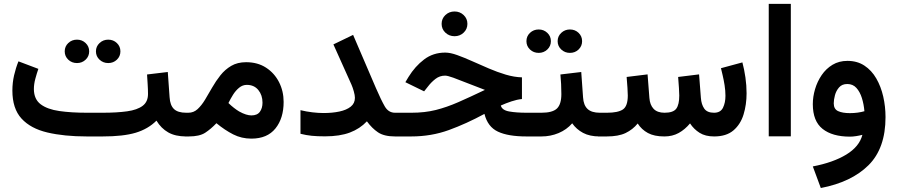

<svg xmlns="http://www.w3.org/2000/svg" viewBox="-20 -700 4606 985"><path d="M472.2 -436.5Q472.2 -461.9 490.7 -479.2Q509.3 -496.6 535.2 -496.6Q561.5 -496.6 579.6 -479.2Q597.7 -461.9 597.7 -436.5Q597.7 -411.1 579.6 -393.8Q561.5 -376.5 535.2 -376.5Q509.3 -376.5 490.7 -393.8Q472.2 -411.1 472.2 -436.5ZM312 -436.5Q312 -461.9 330.3 -479.2Q348.6 -496.6 375 -496.6Q400.9 -496.6 419.2 -479.2Q437.5 -461.9 437.5 -436.5Q437.5 -411.1 419.2 -393.8Q400.9 -376.5 375 -376.5Q348.6 -376.5 330.3 -393.8Q312 -411.1 312 -436.5ZM734.4 -317.9 840.8 -330.6 850.1 -200.7Q852.5 -160.2 872.3 -140.9Q892.1 -121.6 935.1 -121.6H946.8V0H935.1Q879.4 0 843 -20.8Q806.6 -41.5 782.7 -81.1Q739.7 -38.1 676 -19Q612.3 0 506.8 0H425.3Q309.1 0 223.1 -20.3Q137.2 -40.5 90.3 -91.8Q43.5 -143.1 43.5 -235.4Q43.5 -275.4 52.2 -313.5Q61 -351.6 74.7 -385.3L176.8 -346.7Q168.9 -324.2 161.4 -296.4Q153.8 -268.6 153.8 -242.7Q154.3 -190.9 188.7 -165Q223.1 -139.2 284.2 -130.4Q345.2 -121.6 425.3 -121.6H506.8Q580.1 -121.6 632.1 -128.9Q684.1 -136.2 711.7 -157Q739.3 -177.7 739.3 -217.8Q739.3 -240.7 737.5 -268.1Q735.8 -295.4 734.4 -317.9Z M1269.5 11.2Q1219.2 11.2 1176.5 -10.5Q1133.8 -32.2 1090.3 -67.9Q1062 -38.1 1032.7 -19Q1003.4 0 948.7 0H927.2V-121.6H946.3Q973.6 -121.6 993.9 -140.4Q1014.2 -159.2 1032 -188.7Q1049.8 -218.3 1068.6 -251.2Q1087.4 -284.2 1110.8 -313.7Q1134.3 -343.3 1166.3 -362.1Q1198.2 -380.9 1242.7 -380.9Q1301.8 -380.9 1344.7 -353Q1387.7 -325.2 1411.4 -278.8Q1435.1 -232.4 1435.1 -177.2Q1435.1 -93.3 1393.1 -41Q1351.1 11.2 1269.5 11.2ZM1246.1 -264.6Q1224.6 -264.6 1206.8 -250Q1189 -235.4 1175.5 -213.9Q1162.1 -192.4 1151.9 -171.4Q1166.5 -157.2 1180.4 -146.5Q1194.3 -135.7 1206.5 -128.4Q1225.6 -117.7 1241.5 -112.8Q1257.3 -107.9 1269.5 -107.9Q1299.8 -107.9 1313.2 -126.5Q1326.7 -145 1326.7 -173.3Q1326.7 -211.9 1305.2 -238.3Q1283.7 -264.6 1246.1 -264.6Z M1800.8 -198.2Q1800.8 -210.9 1795.2 -231Q1789.6 -251 1783.2 -265.6L1690.4 -472.2L1791.5 -521L1908.7 -248Q1935.1 -187 1953.9 -154.3Q1972.7 -121.6 2006.8 -121.6H2027.3V0H2006.8Q1950.7 0 1919.4 -21Q1888.2 -42 1862.3 -77.6Q1826.7 -39.6 1774.9 -20Q1723.1 -0.5 1647.5 -0.5Q1607.9 -0.5 1579.1 -3.4Q1550.3 -6.3 1521.5 -13.7V-134.8Q1551.8 -127.4 1582.3 -123.8Q1612.8 -120.1 1640.1 -120.1Q1685.1 -120.1 1721.4 -127.9Q1757.8 -135.7 1779.3 -152.8Q1800.8 -169.9 1800.8 -198.2Z M2245.6 -577.6Q2245.6 -604.5 2264.9 -622.8Q2284.2 -641.1 2312 -641.1Q2339.4 -641.1 2358.6 -622.8Q2377.9 -604.5 2377.9 -577.6Q2377.9 -550.8 2358.6 -532.5Q2339.4 -514.2 2312 -514.2Q2284.2 -514.2 2264.9 -532.5Q2245.6 -550.8 2245.6 -577.6ZM2657.7 -303.2V-191.9Q2632.3 -189.5 2603.8 -179.9Q2575.2 -170.4 2549.3 -158.7Q2555.2 -134.8 2592 -128.2Q2628.9 -121.6 2682.1 -121.6H2709V0H2680.2Q2586.9 0 2534.4 -24.7Q2481.9 -49.3 2465.3 -115.7Q2372.6 -65.4 2282.5 -32.7Q2192.4 0 2089.4 0H2007.8V-121.6H2090.8Q2159.2 -121.6 2215.6 -135.7Q2272 -149.9 2331.5 -176Q2391.1 -202.1 2467.8 -238.8Q2419.4 -256.8 2377.4 -273.7Q2335.4 -290.5 2305.7 -301.3Q2275.9 -312 2263.7 -312Q2235.8 -312 2214.1 -295.2Q2192.4 -278.3 2176.8 -257.8L2155.8 -231.4L2059.6 -278.3L2075.7 -305.2Q2109.4 -359.9 2155.8 -395Q2202.1 -430.2 2264.2 -430.2Q2290 -430.2 2325.4 -417.5Q2360.8 -404.8 2402.3 -386.2Q2443.8 -367.7 2487.5 -348.9Q2531.2 -330.1 2574.7 -317.1Q2618.2 -304.2 2657.7 -303.2Z M2840.8 -488.8Q2840.8 -514.2 2859.4 -531.5Q2877.9 -548.8 2903.8 -548.8Q2930.2 -548.8 2948.2 -531.5Q2966.3 -514.2 2966.3 -488.8Q2966.3 -463.4 2948.2 -446Q2930.2 -428.7 2903.8 -428.7Q2877.9 -428.7 2859.4 -446Q2840.8 -463.4 2840.8 -488.8ZM2680.7 -488.8Q2680.7 -514.2 2699 -531.5Q2717.3 -548.8 2743.7 -548.8Q2769.5 -548.8 2787.8 -531.5Q2806.2 -514.2 2806.2 -488.8Q2806.2 -463.4 2787.8 -446Q2769.5 -428.7 2743.7 -428.7Q2717.3 -428.7 2699 -446Q2680.7 -463.4 2680.7 -488.8ZM2689.5 -121.6H2757.8Q2814.5 -121.6 2837.2 -143.3Q2859.9 -165 2859.9 -217.3Q2859.9 -244.1 2858.6 -269Q2857.4 -293.9 2855 -317.9L2961.9 -330.6L2971.2 -200.7Q2973.6 -160.2 2994.4 -140.9Q3015.1 -121.6 3057.1 -121.6H3067.4V0H3056.2Q3005.4 0 2971.2 -18.3Q2937 -36.6 2915.5 -67.4Q2887.2 -34.7 2845.7 -17.3Q2804.2 0 2757.8 0H2689.5Z M3388.2 0Q3336.4 0 3304 -17.6Q3271.5 -35.2 3251.5 -66.4Q3226.1 -35.2 3189.5 -17.6Q3152.8 0 3092.8 0H3047.9V-121.6H3093.8Q3150.4 -121.6 3175.5 -138.4Q3200.7 -155.3 3200.7 -210Q3200.7 -221.7 3199 -249.3Q3197.3 -276.9 3194.8 -305.2L3302.2 -318.4L3311.5 -197.8Q3314 -162.1 3333 -141.8Q3352.1 -121.6 3389.2 -121.6Q3434.1 -121.6 3449.5 -142.6Q3464.8 -163.6 3464.8 -210Q3464.8 -221.2 3463.1 -249Q3461.4 -276.9 3459 -305.2L3566.4 -318.4L3575.7 -197.8Q3578.1 -164.1 3593 -142.8Q3607.9 -121.6 3643.1 -121.6Q3676.3 -121.6 3689 -147.2Q3701.7 -172.9 3701.7 -208.5Q3701.7 -234.9 3697.3 -262.7Q3692.9 -290.5 3687.3 -314Q3681.6 -337.4 3678.7 -350.1L3788.6 -379.9Q3798.3 -343.8 3804.2 -302.7Q3810.1 -261.7 3810.1 -221.2Q3810.1 -163.6 3794.7 -113Q3779.3 -62.5 3742.9 -31.2Q3706.5 0 3643.6 0Q3598.6 0 3569.1 -18.6Q3539.6 -37.1 3520 -66.9Q3494.1 -35.6 3461.9 -17.8Q3429.7 0 3388.2 0Z M4037.1 -680.2V-0.5H3923.8V-680.2Z M4522.9 -99.1Q4522.9 61 4435.5 147.7Q4348.1 234.4 4190.9 264.6L4149.9 153.8Q4254.4 133.8 4321.5 93Q4388.7 52.2 4404.3 -8.3Q4389.2 -4.4 4372.1 -1.7Q4355 1 4340.8 1Q4250 1 4200 -38.8Q4149.9 -78.6 4149.9 -165.5Q4149.9 -203.6 4161.4 -242.7Q4172.9 -281.7 4195.3 -314.7Q4217.8 -347.7 4251 -367.7Q4284.2 -387.7 4327.6 -387.7Q4377.9 -387.7 4414.8 -363.3Q4451.7 -338.9 4475.6 -297.4Q4499.5 -255.9 4511.2 -204.6Q4522.9 -153.3 4522.9 -99.1ZM4340.3 -119.6Q4361.3 -119.6 4380.4 -122.3Q4399.4 -125 4414.6 -129.4Q4411.6 -165.5 4401.6 -197.3Q4391.6 -229 4373.5 -249Q4355.5 -269 4326.7 -269Q4299.8 -269 4284.7 -251.7Q4269.5 -234.4 4263.4 -211.2Q4257.3 -188 4257.3 -169.9Q4257.3 -140.1 4279.8 -129.9Q4302.2 -119.6 4340.3 -119.6Z"/></svg>

Font: Vazirmatn RD UI FD SemiBold
Style: Regular
Weight: 600
Designer: Saber Rastikerdar
Foundry: Saber Rastikerdar
Version: Version 33.003